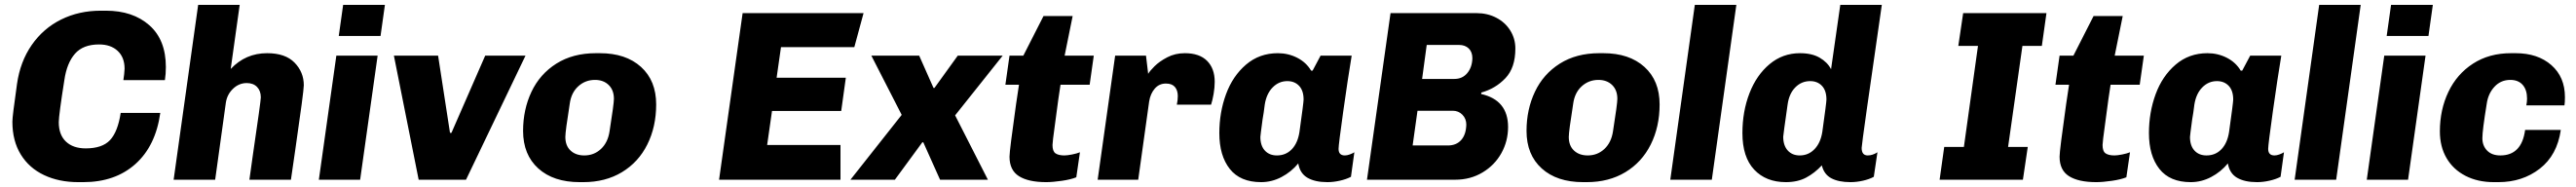

<svg xmlns="http://www.w3.org/2000/svg" viewBox="-20 -740 10608 770"><path d="M663 -464Q663 -435 659 -410H488Q492 -435 493 -457Q493 -504 464.5 -530.5Q436 -557 388 -557Q322 -557 288.5 -518.5Q255 -480 245 -410Q234 -341 228 -296Q222 -251 222 -237Q222 -185 251.5 -157Q281 -129 333 -129Q401 -129 433 -163Q465 -197 477 -275H640Q621 -139 537.5 -64.5Q454 10 323 10H302Q223 10 161.5 -19Q100 -48 65.5 -104Q31 -160 31 -239Q31 -251 35.5 -287Q40 -323 50 -394Q63 -486 110.5 -554.5Q158 -623 231.5 -659.5Q305 -696 395 -696H416Q527 -696 595 -636Q663 -576 663 -464Z M1231 -389Q1231 -365 1196 -124L1178 0H1007L1021 -100Q1054 -324 1054 -339Q1054 -366 1038.5 -382Q1023 -398 996 -398Q964 -398 939.5 -374.5Q915 -351 910 -317L866 0H695L796 -720H967L930 -456Q991 -521 1080 -521Q1155 -521 1193 -482Q1231 -443 1231 -389Z M1547 -592H1375L1393 -720H1565ZM1463 0H1293L1365 -511H1535Z M1833 -193H1839L1978 -511H2144L1899 0H1704L1602 -511H1784Z M2682 -310Q2682 -218 2645.5 -145Q2609 -72 2541 -31Q2473 10 2382 10H2367Q2259 10 2196.5 -46.5Q2134 -103 2134 -201Q2134 -289 2168.5 -362Q2203 -435 2271 -478Q2339 -521 2434 -521H2450Q2557 -521 2619.5 -464.5Q2682 -408 2682 -310ZM2326 -312Q2308 -199 2308 -176Q2308 -140 2329.5 -120Q2351 -100 2386 -100Q2426 -100 2454.5 -126.5Q2483 -153 2490 -199Q2508 -313 2508 -333Q2508 -369 2486.5 -390Q2465 -411 2430 -411Q2390 -411 2361 -384.5Q2332 -358 2326 -312Z M3536 -686 3498 -546H3196L3178 -420H3463L3444 -283H3159L3139 -143H3441V0H2941L3038 -686Z M3824 -378H3828L3924 -511H4109L3913 -265L4048 0H3851L3782 -154H3778L3665 0H3482L3693 -267L3568 -511H3765Z M4397 -674 4364 -511H4484L4467 -391H4347L4338 -331Q4334 -298 4324 -226.5Q4314 -155 4314 -143Q4314 -117 4326.5 -108.5Q4339 -100 4363 -100Q4375 -100 4395 -104Q4415 -108 4427 -113L4412 -10Q4390 -1 4352.5 4.5Q4315 10 4288 10Q4215 10 4176 -14.5Q4137 -39 4137 -95Q4137 -120 4164 -311L4176 -391H4120L4137 -511H4194L4277 -674Z M4982 -403Q4982 -380 4977.5 -353.5Q4973 -327 4967 -309H4826Q4830 -328 4830 -344Q4830 -368 4818 -382Q4806 -396 4781 -396Q4753 -396 4735 -375Q4717 -354 4712 -322L4667 0H4500L4572 -511H4699L4708 -436Q4714 -447 4734 -467Q4754 -487 4786.5 -504Q4819 -521 4859 -521Q4919 -521 4950.5 -489.5Q4982 -458 4982 -403Z M5379 -449H5385L5418 -511H5546Q5530 -415 5511 -279.5Q5492 -144 5492 -127Q5492 -100 5518 -100Q5527 -100 5538 -104Q5549 -108 5557 -113L5543 -12Q5524 -2 5497.5 4Q5471 10 5446 10Q5395 10 5364 -8Q5333 -26 5326 -67Q5297 -32 5257 -11Q5217 10 5173 10Q5087 10 5044 -44.5Q5001 -99 5001 -192Q5001 -277 5028.5 -352Q5056 -427 5111 -474Q5166 -521 5242 -521Q5285 -521 5322 -502Q5359 -483 5379 -449ZM5188 -309Q5184 -275 5179 -248Q5170 -181 5170 -176Q5170 -140 5188.5 -120Q5207 -100 5238 -100Q5275 -100 5299.5 -125.5Q5324 -151 5331 -197Q5348 -318 5348 -330Q5348 -367 5329.5 -386.5Q5311 -406 5281 -406Q5246 -406 5220.5 -380Q5195 -354 5188 -309Z M6220 -540Q6220 -461 6179 -418Q6138 -375 6080 -359L6079 -353Q6190 -328 6190 -217Q6190 -159 6162.5 -109.5Q6135 -60 6085 -30Q6035 0 5972 0H5609L5706 -686H6060Q6105 -686 6141.5 -667Q6178 -648 6199 -614.5Q6220 -581 6220 -540ZM6043 -500Q6043 -526 6028 -540.5Q6013 -555 5988 -555H5855L5836 -415H5969Q6002 -415 6022 -439Q6042 -463 6043 -500ZM6018 -227Q6018 -251 6002 -267.5Q5986 -284 5962 -284H5817L5797 -141H5942Q5977 -141 5997 -163.5Q6017 -186 6018 -227Z M6814 -310Q6814 -218 6777.5 -145Q6741 -72 6673 -31Q6605 10 6514 10H6499Q6391 10 6328.5 -46.5Q6266 -103 6266 -201Q6266 -289 6300.5 -362Q6335 -435 6403 -478Q6471 -521 6566 -521H6582Q6689 -521 6751.5 -464.5Q6814 -408 6814 -310ZM6458 -312Q6440 -199 6440 -176Q6440 -140 6461.5 -120Q6483 -100 6518 -100Q6558 -100 6586.5 -126.5Q6615 -153 6622 -199Q6640 -313 6640 -333Q6640 -369 6618.5 -390Q6597 -411 6562 -411Q6522 -411 6493 -384.5Q6464 -358 6458 -312Z M7130 -720 7029 0H6858L6959 -720Z M7520 -455 7558 -720H7729Q7646 -148 7646 -131Q7646 -100 7671 -100Q7691 -100 7711 -113L7696 -12Q7678 -2 7651.5 4Q7625 10 7600 10Q7551 10 7521 -6Q7491 -22 7482 -59Q7452 -27 7417 -8.5Q7382 10 7334 10Q7252 10 7203.5 -41.5Q7155 -93 7155 -192Q7155 -281 7184 -356Q7213 -431 7267 -476Q7321 -521 7392 -521Q7441 -521 7473 -502.5Q7505 -484 7520 -455ZM7341 -309Q7323 -183 7323 -177Q7323 -141 7341.5 -120.5Q7360 -100 7391 -100Q7427 -100 7452 -126Q7477 -152 7484 -197Q7501 -318 7501 -330Q7501 -367 7482.5 -386.5Q7464 -406 7434 -406Q7398 -406 7372.5 -380Q7347 -354 7341 -309Z M8388 -551H8308L8249 -135H8330L8310 0H7967L7986 -135H8067L8125 -551H8044L8064 -686H8407Z M8721 -674 8688 -511H8808L8791 -391H8671L8662 -331Q8658 -298 8648 -226.5Q8638 -155 8638 -143Q8638 -117 8650.5 -108.5Q8663 -100 8687 -100Q8699 -100 8719 -104Q8739 -108 8751 -113L8736 -10Q8714 -1 8676.5 4.5Q8639 10 8612 10Q8539 10 8500 -14.5Q8461 -39 8461 -95Q8461 -120 8488 -311L8500 -391H8444L8461 -511H8518L8601 -674Z M9207 -449H9213L9246 -511H9374Q9358 -415 9339 -279.5Q9320 -144 9320 -127Q9320 -100 9346 -100Q9355 -100 9366 -104Q9377 -108 9385 -113L9371 -12Q9352 -2 9325.5 4Q9299 10 9274 10Q9223 10 9192 -8Q9161 -26 9154 -67Q9125 -32 9085 -11Q9045 10 9001 10Q8915 10 8872 -44.5Q8829 -99 8829 -192Q8829 -277 8856.5 -352Q8884 -427 8939 -474Q8994 -521 9070 -521Q9113 -521 9150 -502Q9187 -483 9207 -449ZM9016 -309Q9012 -275 9007 -248Q8998 -181 8998 -176Q8998 -140 9016.5 -120Q9035 -100 9066 -100Q9103 -100 9127.5 -125.5Q9152 -151 9159 -197Q9176 -318 9176 -330Q9176 -367 9157.5 -386.5Q9139 -406 9109 -406Q9074 -406 9048.5 -380Q9023 -354 9016 -309Z M9701 -720 9600 0H9429L9530 -720Z M9980 -592H9808L9826 -720H9998ZM9896 0H9726L9798 -511H9968Z M10542 -340Q10542 -318 10540 -306H10383Q10386 -321 10386 -334Q10386 -370 10368 -390.5Q10350 -411 10317 -411Q10278 -411 10252 -383Q10226 -355 10220 -313Q10202 -203 10202 -171Q10202 -140 10221.5 -120Q10241 -100 10276 -100Q10364 -100 10378 -205H10525Q10510 -101 10438.5 -45.5Q10367 10 10268 10H10249Q10183 10 10132.5 -16Q10082 -42 10054.5 -89Q10027 -136 10027 -199Q10027 -288 10062 -361.5Q10097 -435 10163.5 -478Q10230 -521 10320 -521H10339Q10430 -521 10486 -472Q10542 -423 10542 -340Z"/></svg>

Font: Chivo ExtraBold Italic
Style: Regular
Weight: 800
Italic angle: -8.05°
Designer: Hector Gatti
Foundry: Omnibus-Type
Version: Version 1.007